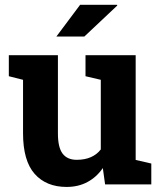

<svg xmlns="http://www.w3.org/2000/svg" viewBox="-20 -754 664 785"><path d="M16.1 0ZM400.4 -66.9Q375 -29.8 337.6 -9.8Q300.3 10.3 252.4 10.3Q168.9 10.3 121.6 -43.2Q74.2 -96.7 74.2 -209.5V-427.7L16.1 -442.4V-528.3H74.2H216.8V-208.5Q216.8 -150.9 236.1 -125.7Q255.4 -100.6 293.5 -100.6Q327.1 -100.6 351.8 -111.6Q376.5 -122.6 392.1 -143.1V-427.7L329.6 -442.4V-528.3H392.1H534.7V-100.1L598.6 -85.4V0H409.7ZM307.6 -734.4H458.5L459.5 -731.4L324.7 -604.5H210.4Z"/></svg>

Font: Roboto Avanza Slab
Style: Bold
Weight: 700
Designer: Google
Version: Version 1.100263; 2013; ttfautohint (v0.94.20-1c74) -l 8 -r 